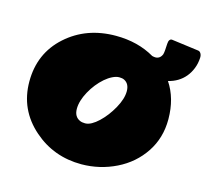

<svg xmlns="http://www.w3.org/2000/svg" viewBox="-101 -799 1013 935"><g transform="rotate(15 405.0 -332.0)"><path d="M384.8 18.1Q245.1 18.1 144 -70.3Q36.1 -164.1 36.1 -306.4Q36.1 -448.7 137.2 -539.3Q238.3 -629.9 386.7 -629.9Q497.6 -629.9 582 -580.6Q591.8 -578.1 598.1 -578.1Q621.6 -578.1 631.8 -602.5Q634.3 -611.3 635.3 -624.8Q636.2 -638.2 637.2 -656.7Q637.7 -669.9 642.6 -676.5Q647.5 -683.1 655.8 -682.1L791.5 -664.1Q799.8 -663.1 805.2 -653.8Q810.5 -644.5 809.6 -631.8Q808.1 -603 798.3 -578.4Q788.6 -553.7 772.7 -534.4Q756.8 -515.1 735.1 -502Q713.4 -488.8 687.5 -482.9Q737.3 -408.2 737.8 -304.2Q737.8 -303.2 737.8 -302.2Q737.8 -208.5 689.2 -135.5Q640.6 -62.5 559.1 -22.5Q477.5 17.6 384.8 18.1ZM479.5 -434.1Q469.7 -439 454.3 -439Q439 -439 420.4 -429.9Q401.9 -420.9 383.8 -405.3Q345.7 -372.1 319.8 -324.7Q293.9 -277.3 293.9 -237.5Q293.9 -197.8 324.2 -184.1Q335 -179.2 350.6 -179.2Q366.2 -179.2 383.3 -188.7Q400.4 -198.2 417.5 -214.4Q453.1 -248 480 -296.1Q506.8 -344.2 506.8 -382.3Q506.8 -420.4 479.5 -434.1Z"/></g></svg>

Font: Fz Rammetto One
Style: Regular
Weight: 400
Designer: Vernon Adams
Foundry: Vernon Adams
Version: Vit hóa bi c Thuy @ FontZin.Com